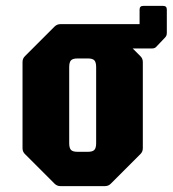

<svg xmlns="http://www.w3.org/2000/svg" viewBox="-20 -632 586 652"><path d="M185 0Q173.5 0 165 -8.5L65 -108.5Q56.5 -116.5 56.5 -128.5V-421.5Q56.5 -433.5 65 -441.5L165 -541.5Q173.5 -550 185 -550H336.5Q348.5 -550 356.5 -541.5L456.5 -441.5Q465 -433.5 465 -421.5V-128.5Q465 -116.5 456.5 -108.5L356.5 -8.5Q348.5 0 336.5 0ZM243.5 -116.5H278.5Q294.5 -116.5 300.5 -123Q306.5 -129.5 306.5 -146V-404Q306.5 -420.5 300.5 -427Q294.5 -433.5 278.5 -433.5H243.5Q227 -433.5 221 -427Q215 -420.5 215 -404V-146Q215 -129.5 221 -123Q227 -116.5 243.5 -116.5ZM355.5 -467.5Q340.5 -467.5 332.2 -475.2Q324 -483 324 -493.5V-537.5Q324 -550 336.5 -550H454V-599.5Q454 -612 466.5 -612H534Q546.5 -612 546.5 -599.5V-520Q546.5 -510.5 540.5 -504.5L512 -474.5Q506.5 -467.5 497 -467.5Z"/></svg>

Font: Jaro
Style: Regular
Weight: 400
Designer: Agyei Archer, Celine Hurka, Mirko Velimirović
Version: Version 1.000